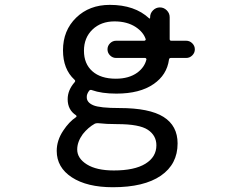

<svg xmlns="http://www.w3.org/2000/svg" viewBox="-20 -578 1040 805"><path d="M466.8 -335Q452.1 -335 441.4 -345.7Q430.7 -356.4 430.7 -371.1Q430.7 -385.7 441.4 -396.5Q452.1 -407.2 466.8 -407.2H585Q587.9 -407.2 589.8 -409.7Q591.8 -412.1 590.8 -414.1Q581.1 -443.4 548.8 -464.8Q512.7 -488.3 460 -488.3Q403.3 -488.3 367.7 -454.1Q332 -419.9 332 -365.2Q332 -310.5 367.2 -279.3Q402.3 -248 465.8 -248Q520.5 -248 555.7 -273.4Q585.9 -295.9 593.8 -328.1Q594.7 -330.1 592.8 -332.5Q590.8 -335 588.9 -335ZM609.4 -505.9Q609.4 -522.5 621.6 -534.7Q633.8 -546.9 650.4 -546.9Q667 -546.9 679.2 -534.7Q691.4 -522.5 691.4 -505.9V-414.1Q691.4 -407.2 698.2 -407.2H760.7Q775.4 -407.2 786.1 -396.5Q796.9 -385.7 796.9 -371.1Q796.9 -356.4 786.1 -345.7Q775.4 -335 760.7 -335H696.3Q689.5 -335 688.5 -328.1Q679.7 -263.7 624 -225.6Q566.4 -185.5 467.8 -185.5Q406.2 -185.5 365.2 -200.2Q358.4 -203.1 353.5 -197.3Q342.8 -182.6 343.8 -169.9Q343.8 -148.4 371.1 -136.7Q398.4 -125 481.4 -125Q606.4 -125 665.5 -87.9Q724.6 -50.8 724.6 23.4Q724.6 110.4 654.3 158.7Q584 207 453.1 207Q344.7 207 281.2 165.5Q217.8 124 217.8 54.7Q217.8 10.7 245.1 -30.3Q269.5 -67.4 298.8 -86.9Q300.8 -87.9 300.8 -90.3Q300.8 -92.8 298.8 -94.7Q263.7 -117.2 263.7 -162.1Q263.7 -200.2 293 -233.4Q297.9 -239.3 292 -244.1Q244.1 -288.1 244.1 -367.2Q244.1 -450.2 299.3 -503.9Q354.5 -557.6 440.4 -557.6Q544.9 -557.6 605.5 -501Q606.4 -500 607.9 -500.5Q609.4 -501 609.4 -502.9ZM635.7 31.2Q635.7 -9.8 600.1 -33.7Q564.5 -57.6 471.7 -57.6Q425.8 -57.6 391.6 -61.5Q390.6 -61.5 388.7 -61.5Q382.8 -61.5 377.9 -59.6Q349.6 -43.9 327.1 -15.6Q303.7 16.6 303.7 48.8Q303.7 85.9 344.2 111.3Q384.8 136.7 457 136.7Q543.9 136.7 589.8 108.4Q635.7 80.1 635.7 31.2Z"/></svg>

Font: Rounded Mgen+ 2m regular
Style: Regular
Weight: 400
Designer: [Source Han Sans]
Ryoko NISHIZUKA  (kana & ideographs); Paul D. Hunt (Latin, Greek & Cyrillic); Wenlong ZHANG  (bopomofo
Version: Version 1.059.20150602